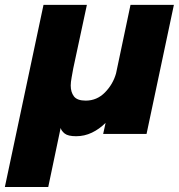

<svg xmlns="http://www.w3.org/2000/svg" viewBox="-73 -551 736 790"><path d="M351.5 0 361.5 -45.5Q336 -20 305.2 -5.2Q274.5 9.5 240.5 9.5Q207 9.5 193.2 -1.5Q179.5 -12.5 176.5 -24.5L125.5 218.5H-53L106 -531H284.5L228.5 -270Q225.5 -254 221.8 -233Q218 -212 218 -199Q218 -172 231.2 -154.5Q244.5 -137 279.5 -137Q326 -137 359 -170.8Q392 -204.5 404.5 -249L464 -531H642.5L530 0Z"/></svg>

Font: Epilogue ExtraBold
Style: Italic
Weight: 800
Italic angle: -12°
Designer: Tyler Finck
Foundry: Etcetera Type Co
Version: Version 2.111; ttfautohint (v1.8.3)